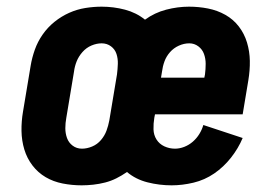

<svg xmlns="http://www.w3.org/2000/svg" viewBox="-20 -548 840 576"><path d="M225 8Q196 8 168 2.5Q140 -3 117 -16.5Q94 -30 77.5 -51.5Q61 -73 53 -99.5Q45 -126 44.5 -155Q44 -184 49 -213L72 -351Q76 -375 84.5 -399Q93 -423 108 -444.5Q123 -466 143.5 -482.5Q164 -499 187.5 -509.5Q211 -520 236 -524Q261 -528 285 -528Q321 -528 355 -519Q389 -510 415 -489Q444 -510 478.5 -519Q513 -528 547 -528Q576 -528 604 -522.5Q632 -517 656 -503.5Q680 -490 696.5 -468.5Q713 -447 721 -420.5Q729 -394 729.5 -365.5Q730 -337 725 -307L708 -205H445L443 -195Q440 -177 440.5 -160Q441 -143 449.5 -129.5Q458 -116 473 -109Q488 -102 505 -102Q519 -102 533 -107.5Q547 -113 558.5 -123Q570 -133 578 -146Q586 -159 590 -173L708 -134Q695 -103 673 -75Q651 -47 622.5 -27.5Q594 -8 560.5 0Q527 8 495 8Q458 8 422.5 -1Q387 -10 361 -32Q345 -21 329 -13Q313 -5 295.5 -0.5Q278 4 260 6Q242 8 225 8ZM463 -315H593L595 -325Q597 -341 597 -356.5Q597 -372 592 -386Q587 -400 575 -409Q563 -418 548 -418Q532 -418 516.5 -411Q501 -404 490 -391.5Q479 -379 473.5 -364Q468 -349 466 -333ZM226 -102Q241 -102 256.5 -108.5Q272 -115 283 -128Q294 -141 299.5 -156Q305 -171 308 -187L331 -325Q333 -341 333.5 -356.5Q334 -372 329.5 -386Q325 -400 313 -409Q301 -418 285 -418Q270 -418 254.5 -411.5Q239 -405 227.5 -392Q216 -379 210 -364Q204 -349 202 -333L179 -195Q176 -179 176 -163.5Q176 -148 181 -134Q186 -120 198 -111Q210 -102 226 -102Z"/></svg>

Font: Iosevka Aile Extrabold
Style: Italic
Weight: 800
Italic angle: -9°
Designer: Belleve Invis
Foundry: Belleve Invis
Version: Version 31.1.0; ttfautohint (v1.8.4)